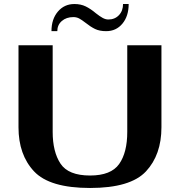

<svg xmlns="http://www.w3.org/2000/svg" viewBox="-20 -925 895 955"><path d="M72 -292V-700H242V-269Q242 -170 281 -111Q320 -52 428 -52Q532 -52 572.5 -109Q613 -166 613 -269V-700H783V-292Q783 -155 706 -72.5Q629 10 428 10Q227 10 149.5 -72.5Q72 -155 72 -292ZM350 -905Q382 -905 406.5 -893Q431 -881 457 -859Q476 -844 490.5 -836Q505 -828 519 -828Q551 -828 571.5 -849.5Q592 -871 592 -905H620Q620 -845 589 -807.5Q558 -770 508 -770Q475 -770 452.5 -781Q430 -792 405 -812Q387 -826 374 -833Q361 -840 345 -840Q310 -840 287.5 -820.5Q265 -801 265 -770H236Q236 -830 268 -867.5Q300 -905 350 -905Z"/></svg>

Font: Fahkwang
Style: Bold
Weight: 700
Designer: Suppakit Chalermlarp | Katatrad Co.,Ltd.
Foundry: Cadson Demak Co.,Ltd.
Version: Version 1.000; ttfautohint (v1.6)